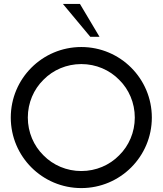

<svg xmlns="http://www.w3.org/2000/svg" viewBox="-20 -950 830 980"><path d="M35 -350C35 -151 196 10 395 10C594 10 755 -151 755 -350C755 -549 594 -710 395 -710C196 -710 35 -549 35 -350ZM202 -157C152 -206 122 -275 122 -350C122 -425 152 -494 202 -543C251 -593 320 -623 395 -623C470 -623 539 -593 588 -543C638 -494 668 -425 668 -350C668 -275 638 -206 588 -157C539 -107 470 -77 395 -77C320 -77 251 -107 202 -157ZM388 -930H301L441 -762H488Z"/></svg>

Font: Radis Sans
Style: Regular
Weight: 400
Designer: Gaël Goy
Foundry: Gaël Goy
Version: 1.0